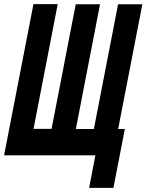

<svg xmlns="http://www.w3.org/2000/svg" viewBox="-47 -749 707 926"><path d="M382.8 157.2H500L555.2 -127H522.9L639.6 -728.5H522.5L405.8 -127H318.8L435.5 -728.5H318.4L201.7 -127.4H114.7L231.4 -729H114.3L-27.3 0H413.1Z"/></svg>

Font: Hack
Style: Bold Oblique
Weight: 700
Italic angle: -12°
Monospace: yes
Designer: Christopher Simpkins
Foundry: Christopher Simpkins
Version: Version 2.010